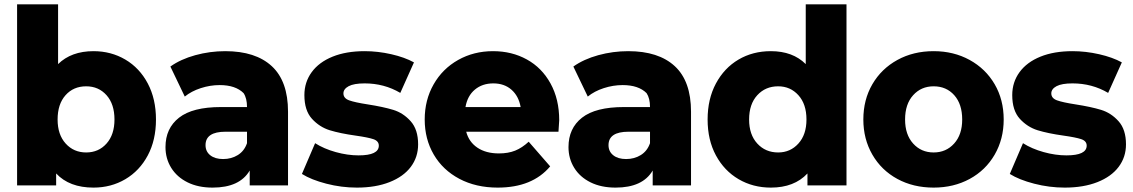

<svg xmlns="http://www.w3.org/2000/svg" viewBox="-20 -844 5157 874"><path d="M690 -300Q690 -206.7 652.8 -136.7Q615.6 -66.7 550.6 -28.3Q485.6 10 405.6 10Q295.6 10 235.6 -54.4V0H57.8V-824.4H244.4V-552.2Q304.4 -611.1 405.6 -611.1Q485.6 -611.1 550.6 -572.8Q615.6 -534.4 652.8 -463.9Q690 -393.3 690 -300ZM501.1 -300Q501.1 -370 465 -410.6Q428.9 -451.1 372.2 -451.1Q314.4 -451.1 278.3 -410.6Q242.2 -370 242.2 -300Q242.2 -231.1 278.9 -190.6Q315.6 -150 372.2 -150Q428.9 -150 465 -190.6Q501.1 -231.1 501.1 -300Z M1291.1 -335.6V0H1116.7V-67.8Q1071.1 10 947.8 10Q882.2 10 833.9 -13.9Q785.6 -37.8 759.4 -80Q733.3 -122.2 733.3 -174.4Q733.3 -260 795 -308.3Q856.7 -356.7 985.6 -356.7H1104.4Q1104.4 -396.7 1088.9 -420Q1052.2 -456.7 980 -456.7Q936.7 -456.7 893.9 -442.8Q851.1 -428.9 821.1 -404.4L755.6 -541.1Q802.2 -574.4 868.9 -592.8Q935.6 -611.1 1005.6 -611.1Q1143.3 -611.1 1217.2 -542.8Q1291.1 -474.4 1291.1 -335.6ZM1104.4 -192.2V-244.4H1006.7Q915.6 -244.4 915.6 -183.3Q915.6 -154.4 937.2 -137.2Q958.9 -120 995.6 -120Q1033.3 -120 1062.8 -138.3Q1092.2 -156.7 1104.4 -192.2Z M1354.4 -52.2 1414.4 -192.2Q1454.4 -166.7 1508.3 -151.7Q1562.2 -136.7 1612.2 -136.7Q1704.4 -136.7 1704.4 -181.1Q1704.4 -202.2 1679.4 -210.6Q1654.4 -218.9 1598.9 -226.7Q1527.8 -236.7 1481.1 -251.1Q1434.4 -265.6 1400 -303.3Q1365.6 -341.1 1365.6 -411.1Q1365.6 -470 1398.9 -515.6Q1432.2 -561.1 1493.9 -586.1Q1555.6 -611.1 1640 -611.1Q1700 -611.1 1761.1 -597.2Q1822.2 -583.3 1864.4 -560L1802.2 -421.1Q1728.9 -464.4 1640 -464.4Q1591.1 -464.4 1567.2 -451.7Q1543.3 -438.9 1543.3 -418.9Q1543.3 -396.7 1569.4 -387.2Q1595.6 -377.8 1653.3 -368.9Q1724.4 -357.8 1770 -343.9Q1815.6 -330 1849.4 -292.2Q1883.3 -254.4 1883.3 -186.7Q1883.3 -128.9 1850 -84.4Q1816.7 -40 1753.3 -15Q1690 10 1604.4 10Q1534.4 10 1465.6 -7.8Q1396.7 -25.6 1354.4 -52.2Z M2522.2 -244.4H2102.2Q2114.4 -197.8 2153.3 -171.7Q2192.2 -145.6 2251.1 -145.6Q2293.3 -145.6 2325 -158.3Q2356.7 -171.1 2386.7 -198.9L2484.4 -86.7Q2403.3 10 2245.6 10Q2146.7 10 2071.1 -30Q1995.6 -70 1954.4 -140.6Q1913.3 -211.1 1913.3 -300Q1913.3 -388.9 1953.9 -460Q1994.4 -531.1 2065.6 -571.1Q2136.7 -611.1 2224.4 -611.1Q2310 -611.1 2378.3 -573.3Q2446.7 -535.6 2486.1 -463.9Q2525.6 -392.2 2525.6 -296.7ZM2098.9 -356.7H2350Q2341.1 -406.7 2308.3 -435.6Q2275.6 -464.4 2225.6 -464.4Q2175.6 -464.4 2141.7 -436.1Q2107.8 -407.8 2098.9 -356.7Z M3125.6 -335.6V0H2951.1V-67.8Q2905.6 10 2782.2 10Q2716.7 10 2668.3 -13.9Q2620 -37.8 2593.9 -80Q2567.8 -122.2 2567.8 -174.4Q2567.8 -260 2629.4 -308.3Q2691.1 -356.7 2820 -356.7H2938.9Q2938.9 -396.7 2923.3 -420Q2886.7 -456.7 2814.4 -456.7Q2771.1 -456.7 2728.3 -442.8Q2685.6 -428.9 2655.6 -404.4L2590 -541.1Q2636.7 -574.4 2703.3 -592.8Q2770 -611.1 2840 -611.1Q2977.8 -611.1 3051.7 -542.8Q3125.6 -474.4 3125.6 -335.6ZM2938.9 -192.2V-244.4H2841.1Q2750 -244.4 2750 -183.3Q2750 -154.4 2771.7 -137.2Q2793.3 -120 2830 -120Q2867.8 -120 2897.2 -138.3Q2926.7 -156.7 2938.9 -192.2Z M3833.3 0H3655.6V-54.4Q3595.6 10 3488.9 10Q3407.8 10 3342.2 -28.3Q3276.7 -66.7 3238.9 -136.7Q3201.1 -206.7 3201.1 -300Q3201.1 -393.3 3238.9 -463.9Q3276.7 -534.4 3341.7 -572.8Q3406.7 -611.1 3488.9 -611.1Q3588.9 -611.1 3647.8 -552.2V-824.4H3833.3ZM3651.1 -300Q3651.1 -370 3614.4 -410.6Q3577.8 -451.1 3522.2 -451.1Q3464.4 -451.1 3427.2 -410.6Q3390 -370 3390 -300Q3390 -231.1 3427.2 -190.6Q3464.4 -150 3522.2 -150Q3577.8 -150 3614.4 -190.6Q3651.1 -231.1 3651.1 -300Z M3910 -300Q3910 -390 3951.1 -460.6Q3992.2 -531.1 4065 -571.1Q4137.8 -611.1 4230 -611.1Q4321.1 -611.1 4393.9 -571.1Q4466.7 -531.1 4507.8 -460.6Q4548.9 -390 4548.9 -300Q4548.9 -211.1 4507.8 -140Q4466.7 -68.9 4393.9 -29.4Q4321.1 10 4230 10Q4137.8 10 4065 -29.4Q3992.2 -68.9 3951.1 -140Q3910 -211.1 3910 -300ZM4360 -300Q4360 -370 4323.9 -410.6Q4287.8 -451.1 4230 -451.1Q4173.3 -451.1 4136.7 -410.6Q4100 -370 4100 -300Q4100 -231.1 4136.7 -190.6Q4173.3 -150 4230 -150Q4286.7 -150 4323.3 -190.6Q4360 -231.1 4360 -300Z M4576.7 -52.2 4636.7 -192.2Q4676.7 -166.7 4730.6 -151.7Q4784.4 -136.7 4834.4 -136.7Q4926.7 -136.7 4926.7 -181.1Q4926.7 -202.2 4901.7 -210.6Q4876.7 -218.9 4821.1 -226.7Q4750 -236.7 4703.3 -251.1Q4656.7 -265.6 4622.2 -303.3Q4587.8 -341.1 4587.8 -411.1Q4587.8 -470 4621.1 -515.6Q4654.4 -561.1 4716.1 -586.1Q4777.8 -611.1 4862.2 -611.1Q4922.2 -611.1 4983.3 -597.2Q5044.4 -583.3 5086.7 -560L5024.4 -421.1Q4951.1 -464.4 4862.2 -464.4Q4813.3 -464.4 4789.4 -451.7Q4765.6 -438.9 4765.6 -418.9Q4765.6 -396.7 4791.7 -387.2Q4817.8 -377.8 4875.6 -368.9Q4946.7 -357.8 4992.2 -343.9Q5037.8 -330 5071.7 -292.2Q5105.6 -254.4 5105.6 -186.7Q5105.6 -128.9 5072.2 -84.4Q5038.9 -40 4975.6 -15Q4912.2 10 4826.7 10Q4756.7 10 4687.8 -7.8Q4618.9 -25.6 4576.7 -52.2Z"/></svg>

Font: Paperlogy 9 Black
Style: Regular
Weight: 900
Designer: redesigned by Lee Juim, glyphs from Gmarket Sans & Montserrat
Foundry: PT&
Version: Version 1.001